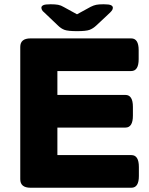

<svg xmlns="http://www.w3.org/2000/svg" viewBox="-20 -880 700 900"><path d="M123 0Q75 0 75 -40V-660Q75 -700 123 -700H595Q630 -700 630 -645V-603Q630 -547 595 -547H249V-435H568Q603 -435 603 -379V-338Q603 -282 568 -282H249V-153H596Q631 -153 631 -97V-55Q631 0 596 0ZM466 -860Q492 -860 500.5 -855.5Q509 -851 509 -844Q509 -839 506.5 -834Q504 -829 496 -821L432 -761Q416 -746 399.5 -740Q383 -734 341 -734Q299 -734 282.5 -740Q266 -746 251 -761L188 -821Q179 -828 176.5 -834Q174 -840 174 -844Q174 -851 182.5 -855.5Q191 -860 217 -860Q239 -860 252.5 -857.5Q266 -855 279 -847L341 -813L405 -848Q419 -855 431 -857.5Q443 -860 466 -860Z"/></svg>

Font: Asap Expanded ExtraBold
Style: Regular
Weight: 800
Width: 7
Designer: Pablo Cosgaya
Foundry: Omnibus-Type
Version: Version 3.001; ttfautohint (v1.8.4.7-5d5b)